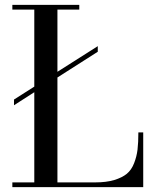

<svg xmlns="http://www.w3.org/2000/svg" viewBox="-20 -770 643 790"><path d="M37.6 -360.4 121.1 -413.6V-730.5H30.8V-750H306.2V-730.5H216.3V-474.6L382.3 -580.1V-557.1L216.3 -451.2V-19.5H371.1Q417.5 -19.5 450 -29.3Q482.4 -39.1 501.7 -54.9Q521 -70.8 531.7 -98.4Q542.5 -126 545.9 -154.5Q549.3 -183.1 549.3 -225.1H569.3V0H30.8V-19.5H121.1V-390.6L37.6 -336.9Z"/></svg>

Font: Bodoni* 11pt
Style: Regular
Weight: 400
Version: Version 2.3